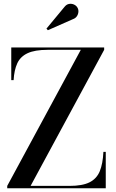

<svg xmlns="http://www.w3.org/2000/svg" viewBox="-20 -1003 620 1023"><path d="M18.5 0V-12.5L410.5 -737.5H233.5Q165.5 -737.5 127 -719.5Q88.5 -701.5 72 -665.5Q55.5 -629.5 52.5 -576H40V-750H535V-737.5L143 -12.5H350Q418.5 -12.5 456.8 -31.5Q495 -50.5 511.5 -90.5Q528 -130.5 531 -194H543.5V0ZM235 -842 227.5 -850.5 322.5 -965Q333.5 -979.5 347.5 -982Q361.5 -984.5 373.8 -979Q386 -973.5 392 -963.5Q398.5 -953.5 397.8 -940.5Q397 -927.5 389.8 -916.8Q382.5 -906 370 -901.5Z"/></svg>

Font: Bodoni Moda 18pt Medium
Style: Regular
Weight: 500
Designer: Owen Earl
Foundry: indestructible type
Version: Version 2.004